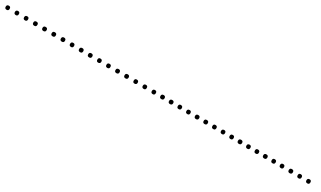

<svg xmlns="http://www.w3.org/2000/svg" viewBox="108 -833 1905 1139"><g transform="rotate(30 1060.0 -264.0)"><path d="M14 -250Q0 -250 0 -264Q0 -278 14 -278Q27 -278 27 -264Q27 -250 14 -250ZM77 -250Q63 -250 63 -264Q63 -278 77 -278Q90 -278 90 -264Q90 -250 77 -250ZM140 -250Q126 -250 126 -264Q126 -278 140 -278Q153 -278 153 -264Q153 -250 140 -250ZM203 -250Q189 -250 189 -264Q189 -278 203 -278Q217 -278 217 -264Q217 -250 203 -250ZM266 -250Q252 -250 252 -264Q252 -278 266 -278Q280 -278 280 -264Q280 -250 266 -250ZM329 -250Q315 -250 315 -264Q315 -278 329 -278Q343 -278 343 -264Q343 -250 329 -250ZM392 -250Q378 -250 378 -264Q378 -278 392 -278Q406 -278 406 -264Q406 -250 392 -250Z M455 -250Q441 -250 441 -264Q441 -278 455 -278Q468 -278 468 -264Q468 -250 455 -250ZM517 -250Q503 -250 503 -264Q503 -278 517 -278Q531 -278 531 -264Q531 -250 517 -250ZM579 -250Q565 -250 565 -264Q565 -278 579 -278Q593 -278 593 -264Q593 -250 579 -250ZM641 -250Q628 -250 628 -264Q628 -278 641 -278Q655 -278 655 -264Q655 -250 641 -250ZM704 -250Q690 -250 690 -264Q690 -278 704 -278Q717 -278 717 -264Q717 -250 704 -250ZM766 -250Q752 -250 752 -264Q752 -278 766 -278Q780 -278 780 -264Q780 -250 766 -250ZM828 -250Q814 -250 814 -264Q814 -278 828 -278Q842 -278 842 -264Q842 -250 828 -250ZM890 -250Q877 -250 877 -264Q877 -278 890 -278Q904 -278 904 -264Q904 -250 890 -250ZM953 -250Q939 -250 939 -264Q939 -278 953 -278Q966 -278 966 -264Q966 -250 953 -250Z M1015 -250Q1001 -250 1001 -264Q1001 -278 1015 -278Q1028 -278 1028 -264Q1028 -250 1015 -250ZM1074 -250Q1060 -250 1060 -264Q1060 -278 1074 -278Q1088 -278 1088 -264Q1088 -250 1074 -250ZM1133 -250Q1119 -250 1119 -264Q1119 -278 1133 -278Q1147 -278 1147 -264Q1147 -250 1133 -250ZM1192 -250Q1179 -250 1179 -264Q1179 -278 1192 -278Q1206 -278 1206 -264Q1206 -250 1192 -250ZM1252 -250Q1238 -250 1238 -264Q1238 -278 1252 -278Q1265 -278 1265 -264Q1265 -250 1252 -250ZM1311 -250Q1297 -250 1297 -264Q1297 -278 1311 -278Q1325 -278 1325 -264Q1325 -250 1311 -250ZM1370 -250Q1356 -250 1356 -264Q1356 -278 1370 -278Q1384 -278 1384 -264Q1384 -250 1370 -250ZM1429 -250Q1416 -250 1416 -264Q1416 -278 1429 -278Q1443 -278 1443 -264Q1443 -250 1429 -250ZM1489 -250Q1475 -250 1475 -264Q1475 -278 1489 -278Q1502 -278 1502 -264Q1502 -250 1489 -250Z M1548 -250Q1534 -250 1534 -264Q1534 -278 1548 -278Q1561 -278 1561 -264Q1561 -250 1548 -250ZM1605 -250Q1591 -250 1591 -264Q1591 -278 1605 -278Q1619 -278 1619 -264Q1619 -250 1605 -250ZM1663 -250Q1649 -250 1649 -264Q1649 -278 1663 -278Q1676 -278 1676 -264Q1676 -250 1663 -250ZM1720 -250Q1707 -250 1707 -264Q1707 -278 1720 -278Q1734 -278 1734 -264Q1734 -250 1720 -250ZM1778 -250Q1764 -250 1764 -264Q1764 -278 1778 -278Q1792 -278 1792 -264Q1792 -250 1778 -250ZM1835 -250Q1822 -250 1822 -264Q1822 -278 1835 -278Q1849 -278 1849 -264Q1849 -250 1835 -250Z M1893 -250Q1879 -250 1879 -264Q1879 -278 1893 -278Q1906 -278 1906 -264Q1906 -250 1893 -250ZM1953 -250Q1939 -250 1939 -264Q1939 -278 1953 -278Q1967 -278 1967 -264Q1967 -250 1953 -250ZM2013 -250Q2000 -250 2000 -264Q2000 -278 2013 -278Q2027 -278 2027 -264Q2027 -250 2013 -250ZM2074 -250Q2060 -250 2060 -264Q2060 -278 2074 -278Q2087 -278 2087 -264Q2087 -250 2074 -250Z"/></g></svg>

Font: FRB American Cursive Just Xheight
Style: Italic
Weight: 400
Italic angle: -25°
Version: Version 2.0;Modular Font Editor K font №1